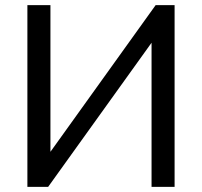

<svg xmlns="http://www.w3.org/2000/svg" viewBox="-20 -730 789 750"><path d="M177 -137 588 -710H662V0H572V-563L168 0H87V-710H177Z"/></svg>

Font: Raleway Medium Alt1
Style: Regular
Weight: 500
Designer: Matt McInerney, Pablo Impallari, Rodrigo Fuenzalida
Foundry: Matt McInerney, Pablo Impallari, Rodrigo Fuenzalida
Version: Version 3.000g; ttfautohint (v1.5) -l 8 -r 28 -G 28 -x 14 -D